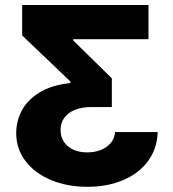

<svg xmlns="http://www.w3.org/2000/svg" viewBox="-20 -550 683 757"><path d="M324.2 186.5Q245.1 186.5 181.2 159.9Q117.2 133.3 80.6 85Q43.9 36.6 43.9 -25.4Q43.9 -72.3 65.9 -114Q87.9 -155.8 135.7 -185.3Q183.6 -214.8 257.8 -222.7V-228.5L67.4 -410.2V-530.3H565.4V-395.5H268.6V-390.6L420.9 -241.2V-127.9H338.9Q301.8 -127.9 274.4 -116.5Q247.1 -105 232.9 -84.7Q218.8 -64.5 218.8 -38.1Q218.8 2 247.6 26.4Q276.4 50.8 324.2 50.8Q354 50.8 378.4 40.8Q402.8 30.8 417.5 12.7Q432.1 -5.4 433.6 -29.3H601.6Q600.1 34.2 564.9 83.3Q529.8 132.3 467.3 159.4Q404.8 186.5 324.2 186.5Z"/></svg>

Font: Pretendard JP ExtraBold
Style: Regular
Weight: 800
Designer: Base glyphs from Inter by Rasmus Andersson; Hangeul glyphs from Noto Sans CJK(Source Han Sans) by Jang Soo-young and Kan
Foundry: Kil Hyung-jin
Version: Version 1.309